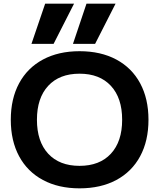

<svg xmlns="http://www.w3.org/2000/svg" viewBox="-20 -1020 871 1050"><path d="M39 -365Q39 -480 84.5 -564.5Q130 -649 215 -694.5Q300 -740 415 -740Q531 -740 616 -694.5Q701 -649 746.5 -564.5Q792 -480 792 -365Q792 -250 746.5 -165.5Q701 -81 616 -35.5Q531 10 415 10Q300 10 215 -35.5Q130 -81 84.5 -165.5Q39 -250 39 -365ZM415 -113Q525 -113 586.5 -179.5Q648 -246 648 -365Q648 -484 586.5 -550.5Q525 -617 415 -617Q305 -617 243.5 -550.5Q182 -484 182 -365Q182 -246 243.5 -179.5Q305 -113 415 -113ZM379 -780 453 -1000H612L500 -780ZM227 -1000H385L273 -780H152Z"/></svg>

Font: Enso
Style: Bold
Weight: 700
Designer: Coji Morishita
Foundry: UNDERFOREST DESIGN
Version: Version 1.000